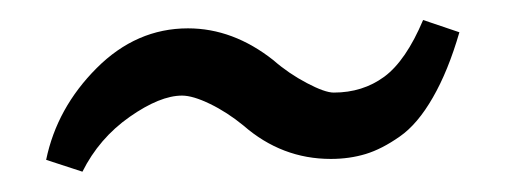

<svg xmlns="http://www.w3.org/2000/svg" viewBox="-20 -369 513 191"><path d="M25.9 -210Q36.6 -261.7 76.2 -301.3Q115.7 -340.8 167 -340.8Q211.9 -340.8 252 -309.1Q267.1 -295.9 285.2 -286.4Q303.2 -276.9 312 -276.9Q340.8 -276.9 362.3 -292.7Q383.8 -308.6 400.9 -349.1L437 -336.9Q425.8 -298.3 410.6 -272Q395.5 -245.6 377.7 -233.2Q359.9 -220.7 343.8 -215.8Q327.6 -210.9 309.1 -210.9Q260.3 -210.9 222.2 -244.1Q206.1 -257.3 189 -265.6Q171.9 -273.9 161.1 -273.9Q139.2 -273.9 108.9 -252.7Q78.6 -231.4 62 -198.2Z"/></svg>

Font: Linux Libertine G
Style: Semibold
Weight: 600
Designer: Philipp H. Poll
Foundry: Philipp H. Poll
Version: Version 5.1.1